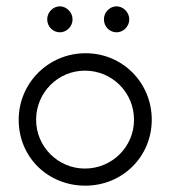

<svg xmlns="http://www.w3.org/2000/svg" viewBox="-20 -578 538 606"><path d="M39 -200C39 -80 133 8 249 8C368 8 459 -85 459 -200C459 -316 368 -410 250 -410C133 -410 39 -316 39 -200ZM94 -200C94 -286 163 -355 248 -355C334 -355 403 -286 403 -200C403 -115 334 -46 248 -46C163 -46 94 -115 94 -200ZM308 -517C308 -493 327 -476 348 -476C368 -476 388 -493 388 -517C388 -540 368 -558 348 -558C327 -558 308 -540 308 -517ZM129 -517C129 -493 148 -476 169 -476C189 -476 209 -493 209 -517C209 -540 189 -558 169 -558C148 -558 129 -540 129 -517Z"/></svg>

Font: Josefin Sans
Style: Regular
Weight: 400
Designer: Santiago Orozco
Foundry: Typemade
Version: 1.000